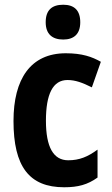

<svg xmlns="http://www.w3.org/2000/svg" viewBox="-20 -781 472 811"><path d="M247 -761C199 -761 173 -738 173 -687C173 -637 201 -614 247 -614C292 -614 319 -637 319 -687C319 -737 294 -761 247 -761ZM251 10C310 10 350 -1 392 -31V-149C351 -119 316 -104 268 -104C206 -104 174 -159 174 -271C174 -383 203 -443 265 -443C298 -443 328 -432 368 -412L406 -520C369 -541 327 -556 258 -556C109 -556 37 -447 37 -270C37 -78 103 10 251 10Z"/></svg>

Font: Noto Sans Gujarati UI Condensed
Style: Bold
Weight: 700
Width: 3
Designer: Jelle Bosma - Monotype Design Team, Universal Thirst
Foundry: Monotype Imaging Inc.
Version: Version 2.106